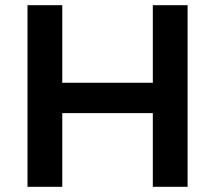

<svg xmlns="http://www.w3.org/2000/svg" viewBox="-20 -720 830 740"><path d="M86 -700H220V-401H569V-700H703V0H569V-284H220V0H86Z"/></svg>

Font: Gontserrat Medium
Style: Regular
Weight: 500
Designer: Julieta Ulanovsky
Foundry: Julieta Ulanovsky
Version: Version 6.001